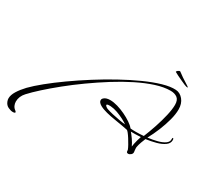

<svg xmlns="http://www.w3.org/2000/svg" viewBox="-248 -935 1540 1420"><g transform="rotate(30 521.5 -225.0)"><path d="M-5 215Q-22 215 -44.5 204.5Q-67 194 -77 168Q-82 155 -82 143Q-82 114 -61 80Q-40 46 -6 10Q31 -28 90 -76Q149 -124 223 -176.5Q297 -229 379 -281Q461 -333 544.5 -379Q628 -425 705.5 -460Q783 -495 848.5 -514Q914 -533 959 -530Q996 -528 1022.5 -496Q1049 -464 1049 -414Q1049 -373 1035.5 -322.5Q1022 -272 1000.5 -219Q979 -166 953 -119Q994 -124 1031.5 -133.5Q1069 -143 1092.5 -159.5Q1116 -176 1114 -200V-202Q1114 -211 1118 -211Q1125 -211 1125 -195Q1125 -168 1098.5 -149Q1072 -130 1031 -119Q990 -108 946 -102Q940 -89 931 -64Q922 -39 919 -21Q918 -18 918 -14.5Q918 -11 918 -7Q918 3 919.5 11Q921 19 921 22Q923 36 911.5 46Q900 56 889 56Q875 56 874 43Q873 41 873 32Q868 18 856.5 -2.5Q845 -23 832.5 -43Q820 -63 808.5 -77.5Q797 -92 792 -93Q785 -95 745 -102Q720 -107 680.5 -113Q641 -119 603.5 -128.5Q566 -138 543 -151Q515 -167 515 -186Q515 -195 520 -201Q529 -212 543.5 -217Q558 -222 577 -222Q606 -222 640.5 -212Q675 -202 708.5 -186Q742 -170 769.5 -151.5Q797 -133 811 -115Q819 -114 831 -113.5Q843 -113 858 -113Q888 -113 924 -116Q945 -167 964.5 -225.5Q984 -284 996.5 -338.5Q1009 -393 1009 -430Q1009 -472 986.5 -488.5Q964 -505 929 -505Q873 -505 804.5 -483Q736 -461 660 -423Q584 -385 506 -336Q428 -287 353 -233.5Q278 -180 212.5 -127Q147 -74 95 -27Q43 20 11 55Q-23 92 -23 136Q-23 154 -15.5 170Q-8 186 8 197Q15 203 15 207Q15 215 -5 215ZM761 -121Q746 -132 719 -146Q692 -160 661.5 -171Q631 -182 602 -184H591Q569 -184 569 -176Q569 -171 577.5 -164.5Q586 -158 594 -155Q614 -148 646 -140.5Q678 -133 710.5 -127.5Q743 -122 761 -121ZM886 -4Q887 -10 888 -16Q889 -22 890 -29Q894 -46 898.5 -64Q903 -82 909 -98Q884 -97 862 -96Q840 -95 825 -96Q839 -80 856.5 -55Q874 -30 886 -4ZM1025.8 -589.5Q1025.8 -586.1 1014.7 -588.7Q1003.7 -591.2 996.9 -594.6Q981.6 -601.4 961.6 -610.4Q941.6 -619.3 922.9 -628.6Q904.2 -638 892.3 -644.8Q889.8 -649 900 -657.5Q910.2 -666 918.7 -664.3Q934.8 -651.6 959.1 -635Q983.3 -618.4 1008.8 -603.1Q1025.8 -592.9 1025.8 -589.5Z"/></g></svg>

Font: WindSong
Style: Regular
Weight: 400
Designer: Robert E. Leuschke
Foundry: Robert E. Leuschke
Version: Version 1.010; ttfautohint (v1.8.3)